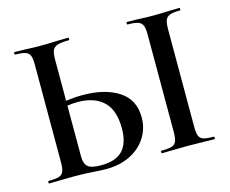

<svg xmlns="http://www.w3.org/2000/svg" viewBox="-91 -752 1056 883"><g transform="rotate(-15 437.0 -310.5)"><path d="M531 -184Q531 -130 503 -87Q475 -44 425.5 -20Q376 4 313 4Q287 4 249 1Q235 0 213.5 -1Q192 -2 166 -2L95 -1Q76 0 42 0Q39 0 39 -6Q39 -12 42 -12Q76 -12 91.5 -17Q107 -22 113 -36.5Q119 -51 119 -81V-544Q119 -574 113.5 -588Q108 -602 92 -607.5Q76 -613 43 -613Q41 -613 41 -619Q41 -625 43 -625L94 -624Q136 -622 163 -622Q199 -622 247 -624L299 -625Q302 -625 302 -619Q302 -613 299 -613Q262 -613 244.5 -607Q227 -601 221 -586.5Q215 -572 215 -542V-347Q255 -353 295 -353Q400 -353 465.5 -311Q531 -269 531 -184ZM430 -158Q430 -246 386.5 -287Q343 -328 264 -328Q238 -328 215 -324V-81Q215 -49 230.5 -34Q246 -19 294 -19Q365 -19 397.5 -54Q430 -89 430 -158ZM829 -12Q831 -12 831 -6Q831 0 829 0Q796 0 777 -1L703 -2L631 -1Q612 0 579 0Q576 0 576 -6Q576 -12 579 -12Q613 -12 628.5 -17Q644 -22 650 -36.5Q656 -51 656 -81V-544Q656 -574 650 -588Q644 -602 628.5 -607.5Q613 -613 579 -613Q576 -613 576 -619Q576 -625 579 -625L631 -624Q675 -622 703 -622Q733 -622 779 -624L829 -625Q831 -625 831 -619Q831 -613 829 -613Q796 -613 780 -607Q764 -601 758.5 -586.5Q753 -572 753 -542V-81Q753 -50 758.5 -36Q764 -22 779.5 -17Q795 -12 829 -12Z"/></g></svg>

Font: Cormorant SC SemiBold
Style: Regular
Weight: 600
Designer: Christian Thalmann (Catharsis Fonts)
Version: Version 3.000